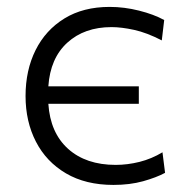

<svg xmlns="http://www.w3.org/2000/svg" viewBox="-20 -526 544 556"><path d="M308.5 9.5Q228 9.5 171 -24Q114 -57.5 84 -115.8Q54 -174 54 -248Q54 -322.5 83 -380.8Q112 -439 166.5 -472.5Q221 -506 297.5 -506Q340 -506 382.8 -495.2Q425.5 -484.5 455.5 -468L448.5 -409Q405 -431.5 368.2 -439.5Q331.5 -447.5 303 -447.5Q224.5 -447.5 175 -402.5Q125.5 -357.5 120 -276H382V-225.5H120Q125.5 -141.5 177.2 -95Q229 -48.5 315 -48.5Q349 -48.5 384 -57.2Q419 -66 450.5 -85L458 -25.5Q433 -12 394.5 -1.2Q356 9.5 308.5 9.5Z"/></svg>

Font: Commissioner Light
Style: Regular
Weight: 300
Designer: Kostas Bartsokas
Foundry: Kostas Bartsokas
Version: Version 1.000; ttfautohint (v1.8.3)